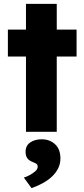

<svg xmlns="http://www.w3.org/2000/svg" viewBox="-20 -685 438 998"><path d="M115 0V-391H21V-531H115V-665H275V-531H378V-391H275V0ZM104 238Q118 234 134.5 225Q151 216 163.5 205Q176 194 176 181Q176 172 170.5 167.5Q165 163 152 158Q131 150 122 137.5Q113 125 113 104Q113 72 137 55.5Q161 39 197 39Q238 39 266 64.5Q294 90 294 139Q294 165 283.5 187.5Q273 210 253.5 229.5Q234 249 206 265Q178 281 144 293Z"/></svg>

Font: Our Lexend
Style: Bold
Weight: 700
Designer: Bonnie Shaver-Troup, Thomas Jockin
Foundry: Lexend
Version: Version 1.007